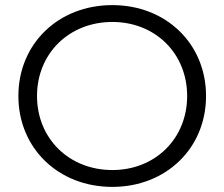

<svg xmlns="http://www.w3.org/2000/svg" viewBox="-20 -726 879 752"><path d="M420 6C630 6 787 -145 787 -350C787 -555 630 -706 420 -706C208 -706 52 -554 52 -350C52 -146 208 6 420 6ZM420 -60C251 -60 125 -183 125 -350C125 -517 251 -640 420 -640C588 -640 713 -517 713 -350C713 -183 588 -60 420 -60Z"/></svg>

Font: Talent
Style: Regular
Weight: 400
Designer: Mike Powis
Version: Version 1.001;hotconv 1.0.109;makeotfexe 2.5.65596